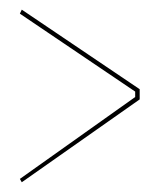

<svg xmlns="http://www.w3.org/2000/svg" viewBox="-20 -516 343 396"><path d="M24.9 -496.1 268.1 -332V-311L24.9 -140.1L21 -147L258.8 -315.9V-327.1L21 -487.8Z"/></svg>

Font: Rawengulk
Style: Ultralight
Weight: 200
Version: Version 0.92